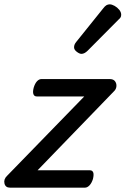

<svg xmlns="http://www.w3.org/2000/svg" viewBox="-35 -864 578 884"><path d="M11 0Q-10 0 -14.5 -19.5Q-19 -39 -2 -55L353 -420H134Q123 -420 119 -430Q115 -440 120 -460Q126 -480 135.5 -490Q145 -500 156 -500H470Q487 -500 494.5 -490Q502 -480 501 -467Q500 -454 491 -445L138 -80H379Q390 -80 394 -70.5Q398 -61 393 -40Q387 -21 377 -10.5Q367 0 356 0ZM340 -616Q331 -616 318.5 -625.5Q306 -635 306 -646Q306 -653 308.5 -659Q311 -665 316 -671L439 -824Q448 -836 455 -840Q462 -844 470 -844Q480 -844 492.5 -837Q505 -830 514 -819Q523 -808 523 -796Q523 -788 519.5 -783Q516 -778 510 -773L369 -631Q354 -616 340 -616Z"/></svg>

Font: Playwrite DE LA
Style: Regular
Weight: 400
Designer: Veronika Burian, José Scaglione
Foundry: TypeTogether
Version: Version 1.002